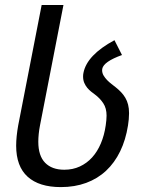

<svg xmlns="http://www.w3.org/2000/svg" viewBox="-20 -763 642 783"><path d="M228 0Q139.6 0 92.8 -42.2Q45.9 -84.5 45.9 -168.9Q45.9 -187.5 48.1 -208.7Q50.3 -230 54.2 -251.5L149.9 -742.7H238.8L143.1 -251.5Q139.6 -233.9 137.9 -216.6Q136.2 -199.2 136.2 -185.1Q136.2 -127.4 164.1 -99.1Q191.9 -70.8 242.2 -70.8Q276.9 -70.8 305.4 -84Q334 -97.2 355.5 -120.8Q377 -144.5 391.1 -177.7Q405.3 -210.9 411.1 -251.5Q412.6 -261.2 413.6 -272.2Q414.6 -283.2 414.6 -291.5Q414.6 -321.8 401.1 -342Q387.7 -362.3 366.7 -377.9Q359.9 -382.8 351.6 -389.4Q343.3 -396 335.9 -404.8Q328.6 -413.6 323.7 -425Q318.8 -436.5 318.8 -451.2Q318.8 -458.5 320.3 -465.8Q334.5 -538.6 446.8 -599.1L477.5 -538.6Q402.8 -511.7 397 -482.4Q396.5 -480.5 396.5 -476.6Q396.5 -465.3 402.3 -455.3Q408.2 -445.3 416.7 -436.5Q425.3 -427.7 434.8 -420.4Q444.3 -413.1 451.7 -407.2Q463.9 -397.5 473.9 -387Q483.9 -376.5 491.2 -364Q498.5 -351.6 502.4 -336.2Q506.3 -320.8 506.3 -301.3Q506.3 -289.6 505.1 -276.4Q503.9 -263.2 502 -251.5Q492.7 -192.4 470 -145.8Q447.3 -99.1 412.6 -66.7Q377.9 -34.2 331.3 -17.1Q284.7 0 228 0Z"/></svg>

Font: Hack
Style: Italic
Weight: 400
Italic angle: -11°
Monospace: yes
Designer: Christopher Simpkins
Foundry: Christopher Simpkins
Version: Version 2.019; ttfautohint (v1.4.1) -l 4 -r 80 -G 350 -x 0 -